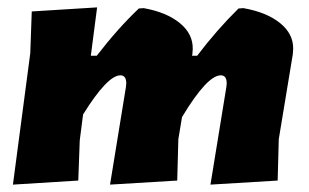

<svg xmlns="http://www.w3.org/2000/svg" viewBox="-20 -496 838 520"><path d="M243 -476 226 -345H242Q299 -419 356 -473L369 -474Q431 -463 467 -433.5Q503 -404 502 -363L501 -349L500 -345H514Q567 -415 626 -473L639 -474Q702 -463 738.5 -433.5Q775 -404 774 -363L773 -349L735 -119L732 -7L550 4L593 -260L594 -270Q594 -292 578 -292Q541 -292 473 -179L463 -119L460 -7L278 4L321 -260L322 -270Q322 -292 306 -292Q271 -292 205 -186L196 -116L192 -7L15 4L62 -352L66 -465Z"/></svg>

Font: Alegreya Sans Black
Style: Italic
Weight: 900
Italic angle: -7°
Designer: Juan Pablo del Peral
Foundry: Huerta Tipografica
Version: Version 2.007